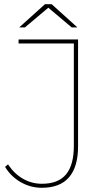

<svg xmlns="http://www.w3.org/2000/svg" viewBox="-20 -887 517 910"><path d="M4 -96 18 -108Q47 -64 88.5 -40Q130 -16 179 -16Q256 -16 293 -60.5Q330 -105 330 -196V-681H68V-700H350V-194Q350 -96 307 -46.5Q264 3 178 3Q125 3 78.5 -23.5Q32 -50 4 -96ZM193 -867H225L347 -757H320L206 -853H212L98 -757H71Z"/></svg>

Font: iiserrat Thin
Style: Regular
Weight: 100
Designer: Akira Ohta
Foundry: Akira Ohta
Version: Version 1.200;Glyphs 3.3.1 (3343)